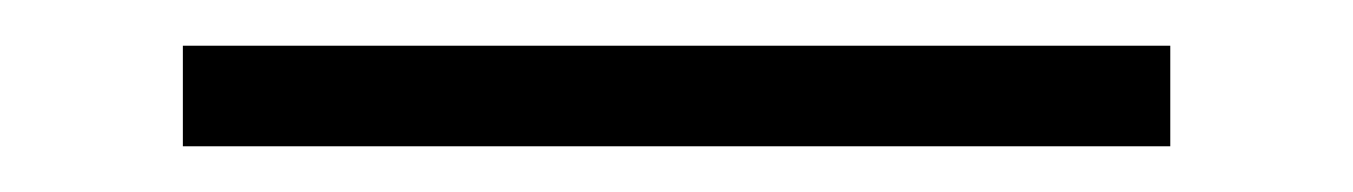

<svg xmlns="http://www.w3.org/2000/svg" viewBox="-20 39 592 84"><path d="M60 103V59H492V103Z"/></svg>

Font: Outfit Extra Light
Style: Regular
Weight: 200
Designer: Rodrigo Fuenzalida
Foundry: fragTYPE
Version: Version 1.000